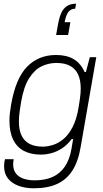

<svg xmlns="http://www.w3.org/2000/svg" viewBox="-20 -835 555 1037"><path d="M162 182Q118 182 81.5 169Q45 156 23.5 129.5Q2 103 2 62Q2 56 3 46Q4 36 7 25H54Q53 32 52 38.5Q51 45 51 51Q51 83 66.5 102.5Q82 122 108.5 130.5Q135 139 167 139Q223 139 263.5 121Q304 103 330 65Q356 27 366 -31Q368 -45 370.5 -58Q373 -71 375 -84H367Q344 -53 316 -34.5Q288 -16 258.5 -8Q229 0 201 0Q147 0 109 -20Q71 -40 51 -81Q31 -122 31 -184Q31 -204 33.5 -225Q36 -246 40 -270Q65 -413 127 -475.5Q189 -538 283 -538Q340 -538 378 -515.5Q416 -493 437 -446H444L465 -526H500L416 -43Q403 36 371.5 85.5Q340 135 288.5 158.5Q237 182 162 182ZM211 -43Q235 -43 264 -51.5Q293 -60 321 -82.5Q349 -105 371.5 -147.5Q394 -190 405 -258Q409 -283 411.5 -300.5Q414 -318 415 -331.5Q416 -345 416 -356Q416 -402 402 -432.5Q388 -463 359 -479Q330 -495 284 -495Q242 -495 204 -476.5Q166 -458 137 -412Q108 -366 94 -284Q89 -255 86.5 -236Q84 -217 83 -204Q82 -191 82 -180Q82 -132 97 -102Q112 -72 140.5 -57.5Q169 -43 211 -43ZM391 -815 386 -788Q363 -788 349.5 -770.5Q336 -753 329 -715H360L348 -646H283L294 -707Q301 -745 313 -769Q325 -793 344.5 -804Q364 -815 391 -815Z"/></svg>

Font: Archivo SemiBold Thin
Style: Italic
Weight: 250
Italic angle: -10°
Version: Version 2.001